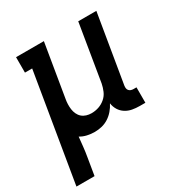

<svg xmlns="http://www.w3.org/2000/svg" viewBox="-172 -658 943 992"><g transform="rotate(-30 299.5 -162.5)"><path d="M-1 205 106 -438H63V-530H229L177 -217Q174 -201 173.5 -185.5Q173 -170 175 -155Q177 -140 183.5 -126Q190 -112 201 -102.5Q212 -93 226.5 -88.5Q241 -84 257 -84Q279 -84 300 -91Q321 -98 338.5 -113Q356 -128 365 -149Q374 -170 378 -191L434 -530H542L474 -122Q473 -114 474 -107Q475 -100 479.5 -94.5Q484 -89 491 -86.5Q498 -84 506 -84H524V8H491Q468 8 446.5 4Q425 0 407 -11.5Q389 -23 378 -41Q367 -59 364 -81Q354 -61 339 -43.5Q324 -26 305 -14Q286 -2 265 3Q244 8 223 8Q200 8 178 3Q156 -2 138 -13Q135 16 132 45Q129 74 124 102L107 205Z"/></g></svg>

Font: Iosevka Curly Slab SmBdEx
Style: Italic
Weight: 600
Width: 7
Italic angle: -9°
Monospace: yes
Designer: Belleve Invis
Foundry: Belleve Invis
Version: Version 11.1.0; ttfautohint (v1.8.3)